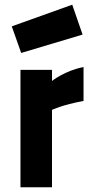

<svg xmlns="http://www.w3.org/2000/svg" viewBox="-20 -796 400 816"><path d="M67 0H201V-329C201 -329 243 -350 335 -367V-511C256 -496 201 -452 201 -452V-499H67ZM30 -684 70 -571 331 -649 287 -776Z"/></svg>

Font: TitilliumMaps29L
Style: 999 wt
Weight: 900
Designer: Campivisivi
Foundry: Accademia di Belle Arti di Urbino and students of MA course of Visual design